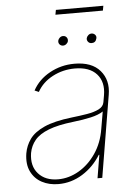

<svg xmlns="http://www.w3.org/2000/svg" viewBox="-57 -861 655 916"><g transform="rotate(-5 270.5 -402.5)"><path d="M186.1 11.4Q141.3 11.4 106.7 -7.1Q72.1 -25.6 54.9 -61.1Q37.6 -96.6 45.5 -147.7Q51.8 -184.7 73.7 -215.4Q95.5 -246.1 143.6 -267.9Q191.8 -289.8 277 -299.7Q315.3 -304 349.8 -309.7Q384.2 -315.3 407 -326.7Q429.7 -338.1 433.2 -359.4L438.9 -392Q449.6 -454.9 415.5 -493.1Q381.4 -531.2 311.1 -531.2Q253.6 -531.2 204.4 -505.3Q155.2 -479.4 130.7 -434.7L110.8 -443.2Q138.5 -494.3 192.8 -524.1Q247.2 -554 311.1 -554Q394.2 -554 433.8 -507.6Q473.4 -461.3 461.6 -392L396.3 0H373.6L392 -110.8H389.2Q355.1 -55.4 301.5 -22Q247.9 11.4 186.1 11.4ZM186.1 -11.4Q237.9 -11.4 285.7 -39.2Q333.5 -67.1 367.4 -117Q401.3 -166.9 411.9 -233L426.1 -315.3Q403.8 -300.4 366.7 -292.1Q329.5 -283.7 282.7 -278.4Q208.1 -269.9 163.4 -252.5Q118.6 -235.1 96.6 -208.8Q74.6 -182.5 68.2 -147.7Q58.6 -85.9 92 -48.7Q125.4 -11.4 186.1 -11.4ZM402 -644.9Q391.3 -644.9 384.9 -652.9Q378.6 -660.9 380.7 -670.5Q382.5 -677.9 389.4 -684.1Q396.3 -690.3 404.8 -690.3Q415.5 -690.3 422.2 -682.7Q429 -675.1 426.1 -664.8Q421.2 -644.9 402 -644.9ZM265.6 -644.9Q255 -644.9 248.6 -652.3Q242.2 -659.8 244.3 -670.5Q246.1 -678.3 253 -684.3Q259.9 -690.3 268.5 -690.3Q279.1 -690.3 285.3 -682.9Q291.5 -675.4 289.8 -664.8Q288.7 -657.3 281.4 -651.1Q274.1 -644.9 265.6 -644.9ZM473 -817.5 468.8 -794.7H241.5L245.7 -817.5Z"/></g></svg>

Font: Inter Thin  BETA
Style: Italic
Weight: 100
Italic angle: -9.39999°
Designer: Rasmus Andersson
Foundry: rsms
Version: Version 3.011;git-f93a4a705